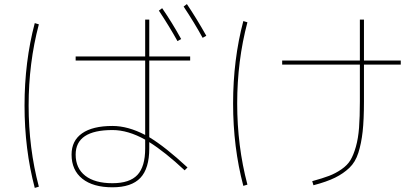

<svg xmlns="http://www.w3.org/2000/svg" viewBox="-20 -866 2040 939"><path d="M757 -814 773 -826Q822 -755 866 -675L848 -665Q808 -737 757 -814ZM878 -834 894 -846Q940 -778 989 -691L971 -681Q931 -754 878 -834ZM330 -110Q330 -178 381.5 -214Q433 -250 530 -250Q606 -250 690 -206V-570H350V-590H690V-770H710V-590H910V-570H710V-195Q788 -148 897 -47L883 -33Q788 -122 710 -171V-140Q710 -42 666.5 4Q623 50 530 50Q435 50 382.5 8Q330 -34 330 -110ZM150 -753 170 -747Q120 -558 120 -350Q120 -142 170 47L150 53Q100 -136 100 -350Q100 -564 150 -753ZM690 -183Q606 -230 530 -230Q350 -230 350 -110Q350 -43 397 -6.5Q444 30 530 30Q614 30 652 -10.5Q690 -51 690 -140Z M1940 -570V-550H1760V-370Q1760 -280 1753.5 -222Q1747 -164 1732.5 -118.5Q1718 -73 1688.5 -45Q1659 -17 1618.5 3Q1578 23 1513 40L1507 20Q1558 6 1589.5 -6Q1621 -18 1650 -38Q1679 -58 1694 -83Q1709 -108 1720.5 -148.5Q1732 -189 1736 -241.5Q1740 -294 1740 -370V-550H1360V-570H1740V-770H1760V-570ZM1170 -763 1190 -757Q1140 -568 1140 -360Q1140 -152 1190 37L1170 43Q1120 -146 1120 -360Q1120 -574 1170 -763Z"/></svg>

Font: Mplus 1p Thin
Style: Regular
Weight: 250
Version: Version 1.061